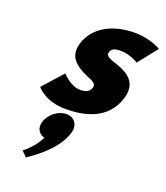

<svg xmlns="http://www.w3.org/2000/svg" viewBox="-157 -635 944 1093"><g transform="rotate(20 315.0 -88.5)"><path d="M262.1 40C312.1 40 340.2 80 325.3 130C297.6 223 208 299 129.5 351L98.7 320C98.7 320 159.1 275 190.5 210C155.2 201 135.4 170 147.3 130C162.2 80 214.1 40 262.1 40ZM469.7 -528C334.7 -528 227.9 -468 196.6 -363C173.7 -286 214.9 -250 258.9 -223C308 -193 363.1 -190 352.1 -153C341.9 -119 311 -116 286 -116C229 -116 176.6 -175 176.6 -175L68.6 -54C68.6 -54 122 15 246 15C351 15 496.2 -9 541.1 -160C572.4 -265 495.7 -303 434 -324C394.1 -338 360.5 -346 368.6 -373C375.7 -397 393.8 -404 432.8 -404C486.8 -404 537.3 -372 537.3 -372L629.8 -488C629.8 -488 568.7 -528 469.7 -528Z"/></g></svg>

Font: Hussar
Style: BdOblThree
Weight: 700
Foundry: Cannot Into Space Fonts
Version: Version 2.00